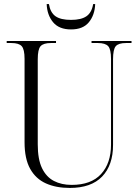

<svg xmlns="http://www.w3.org/2000/svg" viewBox="-20 -916 684 946"><path d="M324 10Q256 10 206 -12.5Q156 -35 128.5 -84.5Q101 -134 101 -215V-626Q101 -673 87 -688.5Q73 -704 36 -704H13V-714H256V-704H231Q194 -704 180 -688.5Q166 -673 166 -624V-205Q166 -131 187 -87.5Q208 -44 245.5 -24.5Q283 -5 333 -5Q429 -5 478 -58.5Q527 -112 527 -204V-626Q527 -673 513 -688.5Q499 -704 462 -704H431V-714H628V-704H601Q564 -704 550.5 -688.5Q537 -673 537 -624V-202Q537 -102 483 -46Q429 10 324 10ZM330 -771Q271 -771 241.5 -806.5Q212 -842 210 -896H221Q228 -854 253.5 -836Q279 -818 330 -818Q380 -818 406 -836Q432 -854 439 -896H449Q447 -842 418 -806.5Q389 -771 330 -771Z"/></svg>

Font: Noto Serif Display SemiCondensed Light
Style: Regular
Weight: 300
Width: 4
Designer: Monotype Design Team
Foundry: Monotype Imaging Inc.
Version: Version 2.009